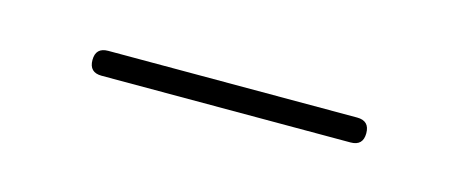

<svg xmlns="http://www.w3.org/2000/svg" viewBox="-22 -585 356 149"><g transform="rotate(15 156.0 -510.0)"><path d="M56 -500Q46 -500 46 -510Q46 -520 56 -520H256Q266 -520 266 -510Q266 -500 256 -500Z"/></g></svg>

Font: Rounded Mplus 1c Thin
Style: Regular
Weight: 250
Version: Version 1.059.20150529